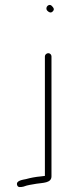

<svg xmlns="http://www.w3.org/2000/svg" viewBox="-20 -673 290 787"><path d="M164 -442V48L148 50C125 52 105 56 87 61C73 64 45 67 50 85C53 97 65 94 76 92C94 85 109 84 130 80C154 76 191 78 191 50V-442C191 -449 185 -455 178 -455C171 -455 164 -449 164 -442ZM174 -629C180 -623 188 -618 196 -626C205 -635 199 -642 193 -648C181 -662 162 -642 174 -629Z"/></svg>

Font: Electronic
Style: Lt
Weight: 300
Version: Version 1.011